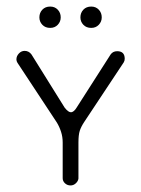

<svg xmlns="http://www.w3.org/2000/svg" viewBox="-20 -555 430 585"><path d="M195 10Q185 10 178 3.5Q171 -3 171 -12V-121Q171 -138 166 -153.5Q161 -169 153 -182L33 -364Q30 -369 30 -374Q30 -384 37.5 -392Q45 -400 55 -400Q68 -400 76 -389L177 -227Q188 -213 196 -213Q205 -213 214 -228L317 -389Q324 -399 337 -399Q360 -399 360 -376Q360 -370 357 -365L237 -184Q227 -169 223 -156.5Q219 -144 219 -121V-11Q218 -3 211 3.5Q204 10 195 10ZM133 -470Q118 -470 109 -479.5Q100 -489 100 -502Q100 -516 109 -525.5Q118 -535 133 -535Q147 -535 156 -525.5Q165 -516 165 -502Q165 -489 156 -479.5Q147 -470 133 -470ZM258 -470Q243 -470 234 -479.5Q225 -489 225 -502Q225 -516 234 -525.5Q243 -535 258 -535Q272 -535 281 -525.5Q290 -516 290 -502Q290 -489 281 -479.5Q272 -470 258 -470Z"/></svg>

Font: Dongle Light
Style: Regular
Weight: 300
Designer: Yanghee Ryu
Foundry: Yanghee Ryu
Version: Version 2.000